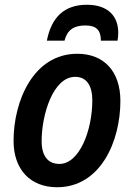

<svg xmlns="http://www.w3.org/2000/svg" viewBox="-20 -777 563 807"><path d="M177 -606H251C263 -652 291 -670 339 -670C386 -670 404 -649 404 -606H474C476 -617 477 -628 477 -640C477 -706 437 -757 345 -757C251 -757 196 -705 177 -606ZM220 10C402 10 486 -182 486 -353C486 -477 417 -551 305 -551C120 -551 37 -352 37 -185C37 -64 108 10 220 10ZM230 -88C181 -88 155 -122 155 -184C155 -295 203 -454 296 -454C348 -454 368 -411 368 -356C368 -227 313 -88 230 -88Z"/></svg>

Font: Noto Sans SemiCondensed SemiBold
Style: Italic
Weight: 600
Width: 4
Italic angle: -12°
Designer: Monotype Design Team
Foundry: Monotype Imaging Inc.
Version: Version 2.013